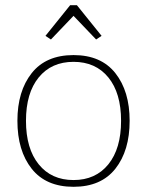

<svg xmlns="http://www.w3.org/2000/svg" viewBox="-20 -709 566 739"><path d="M155 -571 250 -689H276L371 -571L350 -557L263 -648L176 -557ZM47 -244Q47 -358 102 -427.5Q157 -497 263 -497Q369 -497 424 -427.5Q479 -358 479 -244Q479 -129 424 -59.5Q369 10 263 10Q157 10 102 -59.5Q47 -129 47 -244ZM446 -244Q446 -351 397 -411Q348 -471 263 -471Q178 -471 129 -411Q80 -351 80 -244Q80 -137 129 -76.5Q178 -16 263 -16Q348 -16 397 -76.5Q446 -137 446 -244Z"/></svg>

Font: Maitree ExtraLight
Style: Regular
Weight: 250
Designer: CadsonDemak Team
Foundry: CadsonDemak
Version: Version 1.002